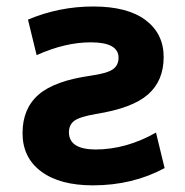

<svg xmlns="http://www.w3.org/2000/svg" viewBox="-20 -554 564 586"><path d="M91.8 -385.7 65.4 -494.1Q160.2 -534.2 264.6 -534.2Q369.1 -534.2 424.3 -492.7Q479.5 -451.2 479.5 -379.9Q479.5 -307.6 431.6 -265.6Q383.8 -223.6 272.5 -206.1Q222.7 -197.3 206.5 -185.1Q190.4 -172.9 190.4 -150.4Q190.4 -98.6 270.5 -97.7Q365.2 -97.7 456.1 -149.4L482.4 -41Q384.8 11.7 263.7 11.7Q162.1 11.7 105.5 -30.8Q48.8 -73.2 48.8 -147.5Q48.8 -222.7 97.7 -265.1Q146.5 -307.6 257.8 -323.2Q306.6 -330.1 324.2 -342.3Q341.8 -354.5 341.8 -377.9Q341.8 -424.8 256.8 -424.8Q178.7 -424.8 91.8 -385.7Z"/></svg>

Font: Gen Shin Gothic Bold
Style: Bold
Weight: 700
Designer: [Source Han Sans]
Ryoko NISHIZUKA  (kana & ideographs); Paul D. Hunt (Latin, Greek & Cyrillic); Wenlong ZHANG  (bopomofo
Version: Version 1.002.20150607